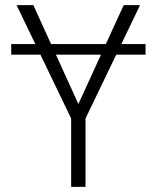

<svg xmlns="http://www.w3.org/2000/svg" viewBox="-20 -731 614 751"><path d="M179.7 -558.6H394L463.9 -710.9H527.8L454.6 -558.6H549.3V-517.1H434.6L314.5 -267.6V0H258.3V-267.6L138.2 -517.1H23.9V-558.6H118.2L44.9 -710.9H110.4ZM286.6 -324.2 375 -517.1H198.7Z"/></svg>

Font: Roboto Condensed Light
Style: Regular
Weight: 300
Designer: Google
Version: Version 2.134; 2016